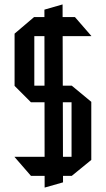

<svg xmlns="http://www.w3.org/2000/svg" viewBox="-20 -784 472 856"><path d="M133 -623V-708H314L387 -624V-623ZM118 0 45 -84V-85H299V0ZM179 52 178 -741 258 -764H259L261 29L180 52ZM118 -328 45 -401V-402H299V-328ZM45 -402V-634L132 -708H133V-402ZM299 0V-402H300L387 -330V-71L300 0Z"/></svg>

Font: Foldit
Style: Regular
Weight: 400
Version: Version 1.003